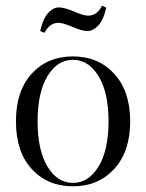

<svg xmlns="http://www.w3.org/2000/svg" viewBox="-20 -642 514 674"><path d="M136 -527 121 -533Q131 -577 149 -596.5Q167 -616 187 -616Q206 -616 240 -601.5Q274 -587 289 -587Q321 -587 338 -622L353 -615Q343 -571 324.5 -552Q306 -533 287 -533Q268 -533 234.5 -547.5Q201 -562 185 -562Q155 -562 136 -527ZM381 -49Q325 12 236 12Q147 12 91.5 -48.5Q36 -109 36 -216Q36 -323 91.5 -383.5Q147 -444 236 -444Q325 -444 381 -383Q437 -322 437 -216Q437 -110 381 -49ZM146.5 -57.5Q181 0 236 0Q291 0 326 -57.5Q361 -115 361 -216Q361 -317 326 -374.5Q291 -432 236 -432Q181 -432 146.5 -374.5Q112 -317 112 -216Q112 -115 146.5 -57.5Z"/></svg>

Font: Arapey Regular-Display
Style: Regular
Weight: 400
Designer: Eduardo Rodriguez Tunni
Foundry: Eduardo Rodriguez Tunni
Version: Version 4.000